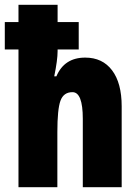

<svg xmlns="http://www.w3.org/2000/svg" viewBox="-27 -873 576 800"><path d="M213 -853V-781H301V-667H213V-660Q213 -623 199 -555H208Q241 -633 328 -633Q400 -633 440 -580Q480 -527 480 -430V-93H318V-378Q318 -489 275 -489Q238 -489 225 -453.5Q212 -418 212 -323V-93H50V-667H-7V-781H50V-853Z"/></svg>

Font: Noto Sans Kannada UI ExtraCondensed Black
Style: Regular
Weight: 900
Width: 2
Designer: Jelle Bosma - Monotype Design Team
Foundry: Monotype Imaging Inc.
Version: Version 2.005; ttfautohint (v1.8.4.7-5d5b)